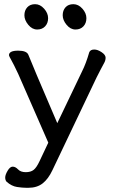

<svg xmlns="http://www.w3.org/2000/svg" viewBox="-20 -728 540 918"><path d="M115.7 169.9H106Q86.9 169.9 61.3 166Q35.6 162.1 11.7 141.1Q4.9 133.8 4.9 120.8Q4.9 107.9 16.4 88.4Q27.8 68.8 40.8 68.8Q53.7 68.8 66.4 82Q79.1 95.2 103 95.2Q127 95.2 140.9 84.2Q154.8 73.2 168.9 43L210.9 -45.9L66.9 -375Q44.9 -421.9 33.9 -440.9Q22.9 -460 22.9 -463.9Q22.9 -485.8 66.9 -485.8Q107.9 -485.8 115.7 -465.8Q127 -435.1 253.9 -139.2L372.1 -386.2Q391.1 -423.8 406.7 -478Q412.1 -491.2 430.7 -491.2Q446.8 -491.2 465.8 -478.5Q484.9 -465.8 484.9 -452.1Q484.9 -439.9 478.8 -428.5Q472.7 -417 461.7 -396.5Q450.7 -376 441.9 -357.9L231 85Q210.9 127.9 183.8 148.9Q156.7 169.9 115.7 169.9ZM195.8 -602.1Q181.6 -586.9 157.7 -586.9Q133.8 -586.9 115.2 -609.4Q96.7 -631.8 96.7 -655Q96.7 -678.2 110.4 -693.1Q124 -708 147.9 -708Q171.9 -708 190.9 -686.5Q210 -665 210 -641.1Q210 -617.2 195.8 -602.1ZM378.9 -602.1Q364.7 -586.9 340.8 -586.9Q316.9 -586.9 298.3 -609.4Q279.8 -631.8 279.8 -655Q279.8 -678.2 293.2 -693.1Q306.6 -708 330.8 -708Q355 -708 374 -686.5Q393.1 -665 393.1 -641.1Q393.1 -617.2 378.9 -602.1Z"/></svg>

Font: LXGW WenKai GB Screen
Style: Regular
Weight: 400
Designer: LXGW / Fontworks Inc.
Foundry: LXGW / Fontworks Inc.
Version: Version 1.321;February 19, 2024;FontCreator 14.0.0.2901 64-b